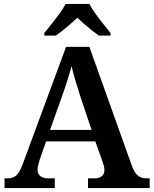

<svg xmlns="http://www.w3.org/2000/svg" viewBox="-20 -951 777 971"><path d="M3 0V-49H17Q45 -49 62 -63.5Q79 -78 96 -124L314 -714H432L646 -115Q660 -77 677.5 -63Q695 -49 721 -49H737V0H425V-49H459Q479 -49 493.5 -59Q508 -69 508 -91Q508 -102 505 -112.5Q502 -123 499 -132L462 -236H213L181 -144Q177 -132 173.5 -117Q170 -102 170 -92Q170 -71 184.5 -60Q199 -49 222 -49H257V0ZM233 -294H443L387 -461Q375 -499 362.5 -540Q350 -581 342 -616Q333 -583 321 -545Q309 -507 295 -468ZM204 -784Q220 -803 240.5 -829Q261 -855 281 -882Q301 -909 311 -931H432Q443 -909 462.5 -882Q482 -855 503 -829Q524 -803 539 -784V-771H480Q464 -782 444.5 -797.5Q425 -813 405.5 -830Q386 -847 371 -861Q349 -840 318 -814Q287 -788 263 -771H204Z"/></svg>

Font: Noto Serif Khojki SemiBold
Style: Regular
Weight: 600
Version: Version 2.003